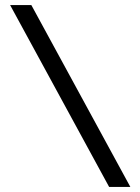

<svg xmlns="http://www.w3.org/2000/svg" viewBox="-20 -740 556 760"><path d="M412 0 20 -720H104L496 0Z"/></svg>

Font: Kufam
Style: Regular
Weight: 400
Designer: Wael Morcos, Artur Schmal
Foundry: Original Type
Version: Version 1.301; ttfautohint (v1.8.3)